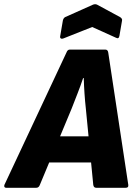

<svg xmlns="http://www.w3.org/2000/svg" viewBox="-51 -890 654 910"><path d="M-22 0Q-28 0 -30 -4Q-32 -8 -30 -14L264 -641Q269 -655 280 -655H448Q460 -655 462 -641L557 -14Q559 0 545 0H405Q393 0 391 -14L356 -374Q352 -410 349.5 -447Q347 -484 346 -520H343Q331 -484 316.5 -447Q302 -410 288 -374L138 -14Q133 0 121 0ZM159 -120 202 -244H394L400 -120ZM250 -708Q243 -705 238 -707.5Q233 -710 234 -717L247 -793Q250 -805 258 -809L390 -868Q400 -872 409 -868L518 -809Q523 -806 526 -801.5Q529 -797 527 -790L515 -720Q512 -704 499 -711L386 -762Z"/></svg>

Font: Sofia Sans Semi Condensed Black
Style: Italic
Weight: 900
Italic angle: -9°
Version: Version 4.100